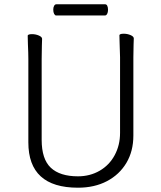

<svg xmlns="http://www.w3.org/2000/svg" viewBox="-20 -861 750 894"><path d="M228 -816Q228 -827 232 -834Q236 -841 242 -841H470Q476 -841 479.5 -834Q483 -827 483 -815Q483 -804 479 -796.5Q475 -789 469 -789H241Q236 -789 232 -796.5Q228 -804 228 -816ZM129 -702Q146 -702 161 -695.5Q176 -689 176 -680Q176 -662 175 -649L174 -584V-210Q174 -120 216.5 -80Q259 -40 343 -40Q399 -40 444 -66Q489 -92 514 -138.5Q539 -185 539 -242V-595L537 -658L536 -697Q536 -700 541 -702Q546 -704 556 -704Q573 -704 588 -697.5Q603 -691 603 -682Q603 -666 602 -654L601 -594V-230Q601 -157 568.5 -102.5Q536 -48 478 -17.5Q420 13 343 13Q112 13 112 -198V-586Q112 -613 110 -655L109 -695Q109 -698 114 -700Q119 -702 129 -702Z"/></svg>

Font: JyunsaiKaai Light
Style: Regular
Weight: 300
Designer: Fontworks Inc.
Version: Version 0.030;April 7, 2024;FontCreator 14.0.0.2901 64-bit